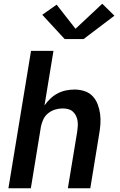

<svg xmlns="http://www.w3.org/2000/svg" viewBox="-20 -1007 640 1027"><path d="M25 0 146 -735H266L218 -443Q232 -463 250 -480Q268 -497 289.5 -508Q311 -519 334 -523.5Q357 -528 379 -528Q407 -528 432.5 -519.5Q458 -511 475.5 -492.5Q493 -474 502.5 -449Q512 -424 515.5 -397Q519 -370 517 -342.5Q515 -315 510 -287L463 0H343L393 -303Q395 -318 396 -333Q397 -348 394.5 -362.5Q392 -377 385.5 -389.5Q379 -402 368.5 -411Q358 -420 344 -423.5Q330 -427 315 -427Q295 -427 275 -421Q255 -415 238 -401.5Q221 -388 212 -369Q203 -350 199 -330L145 0ZM326 -798 206 -928 283 -982 384 -853 527 -987 592 -923 427 -798Z"/></svg>

Font: Iosevka SS04 Extended Oblique
Style: Bold
Weight: 700
Width: 7
Italic angle: -9°
Monospace: yes
Designer: Belleve Invis
Foundry: Belleve Invis
Version: Version 19.0.0; ttfautohint (v1.8.4)